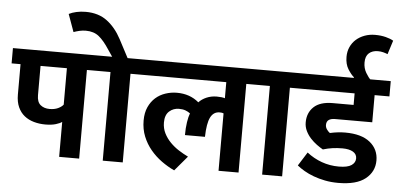

<svg xmlns="http://www.w3.org/2000/svg" viewBox="-68 -1034 2439 1176"><g transform="rotate(5 1151.5 -446.0)"><path d="M536 -545H453V0H330V-215Q319 -206 292.5 -198Q266 -190 228 -190Q191 -190 157.5 -199.5Q124 -209 99 -229Q74 -249 59.5 -281Q45 -313 45 -358V-545H-10V-639H536ZM168 -365Q168 -323 190 -305Q212 -287 246 -287Q276 -287 297.5 -297Q319 -307 330 -321V-545H168Z M312 -877Q331 -887 358 -893Q385 -899 415 -899Q494 -899 547 -859Q600 -819 636 -751L695 -639H804V-545H721V0H598V-545H516V-639H600L571 -682Q538 -733 506.5 -758.5Q475 -784 426 -784Q406 -784 386.5 -779.5Q367 -775 351 -769Z M1105 -335Q1092 -345 1075.5 -351Q1059 -357 1036 -357Q1001 -357 976 -334.5Q951 -312 951 -266Q951 -230 966 -200Q981 -170 1005 -145.5Q1029 -121 1058 -102.5Q1087 -84 1116 -70L1039 21Q998 2 960 -25.5Q922 -53 892 -89Q862 -125 844 -169.5Q826 -214 826 -267Q826 -315 842 -350Q858 -385 884 -408Q910 -431 944.5 -442.5Q979 -454 1015 -454Q1095 -454 1150 -407Q1168 -427 1197 -439.5Q1226 -452 1260 -452Q1293 -452 1310 -446V-545H784V-639H1516V-545H1433V0H1310V-353Q1305 -355 1300 -356Q1295 -357 1286 -357Q1248 -357 1229.5 -320Q1211 -283 1209 -200H1086Q1086 -244 1091.5 -279.5Q1097 -315 1105 -335Z M1578 -545H1496V-639H1784V-545H1701V0H1578Z M1935 -186Q1917 -196 1896.5 -211Q1876 -226 1858 -245.5Q1840 -265 1828 -289.5Q1816 -314 1816 -342Q1816 -401 1854.5 -437.5Q1893 -474 1971 -474H2099V-545H1764V-639H2313V-545H2222V-378H1993Q1969 -378 1955 -368.5Q1941 -359 1941 -337Q1941 -323 1949.5 -310.5Q1958 -298 1969 -290Q1996 -296 2019 -298.5Q2042 -301 2063 -301Q2163 -301 2215.5 -258.5Q2268 -216 2268 -147Q2268 -78 2213 -34Q2158 10 2046 10Q2003 10 1965 2.5Q1927 -5 1894.5 -17Q1862 -29 1835.5 -44.5Q1809 -60 1791 -75L1844 -159Q1886 -126 1936 -108Q1986 -90 2041 -90Q2095 -90 2119 -106.5Q2143 -123 2143 -149Q2143 -175 2119.5 -189Q2096 -203 2054 -203Q2022 -203 1993.5 -199Q1965 -195 1935 -186Z M2086 -633V-643Q2068 -658 2049 -688.5Q2030 -719 2030 -764Q2030 -797 2042.5 -824.5Q2055 -852 2077 -871.5Q2099 -891 2129 -902Q2159 -913 2193 -913Q2229 -913 2258.5 -905.5Q2288 -898 2306 -887L2279 -802Q2267 -807 2252 -811Q2237 -815 2219 -815Q2185 -815 2164 -796.5Q2143 -778 2143 -739Q2143 -704 2159.5 -676Q2176 -648 2190 -636Z"/></g></svg>

Font: Ek Mukta
Style: Bold
Weight: 700
Designer: Girish Dalvi and Yashodeep Gholap
Foundry: Ek Type
Version: Version 2.538;PS 1.002;hotconv 16.6.51;makeotf.lib2.5.65220;